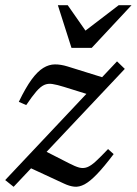

<svg xmlns="http://www.w3.org/2000/svg" viewBox="-22 -709 527 740"><path d="M-2 -15 429 -472.5 459 -443.5 30.5 11ZM79 -304 50.5 -316.5Q77 -371.5 100 -402.8Q123 -434 144.8 -447.2Q166.5 -460.5 189.2 -460.8Q212 -461 238 -453L397 -403.5L344 -337L225 -374Q198 -382.5 180.2 -385.2Q162.5 -388 148.2 -381.5Q134 -375 118 -356.5Q102 -338 79 -304ZM224.5 -1.5 87.5 -65 147.5 -129 244.5 -79.5Q267.5 -67.5 283.2 -63.2Q299 -59 313.8 -64.5Q328.5 -70 347 -87Q365.5 -104 394.5 -134.5L416 -115Q378.5 -65.5 351.5 -37.5Q324.5 -9.5 303.8 1.5Q283 12.5 264.2 10.5Q245.5 8.5 224.5 -1.5ZM485 -689 331.5 -524.5H253.5L201 -689H239L313 -583H297L435.5 -689Z"/></svg>

Font: Newsreader 14pt
Style: Italic
Weight: 400
Italic angle: -17°
Designer: Hugues Gentile
Foundry: Production Type
Version: Version 1.003